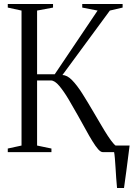

<svg xmlns="http://www.w3.org/2000/svg" viewBox="-20 -763 670 963"><path d="M567 180Q564.5 156 562.8 129.5Q561 103 559.5 77.8Q558 52.5 556.2 31.5Q554.5 10.5 552 -2L522 -33H630Q627.5 -13 624.8 8.2Q622 29.5 619.2 51.8Q616.5 74 613.5 96Q610.5 118 607.5 139.2Q604.5 160.5 602 180ZM19 0V-18L88 -33V-710L19 -725V-743H246V-725L166 -710V-390.5H254.5L469.5 -710L392.5 -725V-743H595V-725L531 -710L293 -386.5Q316.5 -386.5 341.2 -361.2Q366 -336 392.8 -293.8Q419.5 -251.5 449 -201Q470 -165.5 488 -134.8Q506 -104 521.2 -80.8Q536.5 -57.5 548.8 -43.5Q561 -29.5 570.5 -27L607 -18V0H495.5Q485 0 472.2 -14.5Q459.5 -29 443.8 -54.5Q428 -80 409.8 -113.5Q391.5 -147 370 -185Q348.5 -223.5 324.5 -264Q300.5 -304.5 277.5 -332Q254.5 -359.5 235 -359.5H166V-33L238 -18V0Z"/></svg>

Font: Merriweather 144pt Light
Style: Regular
Weight: 300
Version: Version 2.100